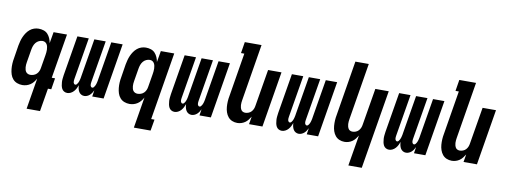

<svg xmlns="http://www.w3.org/2000/svg" viewBox="-71 -1142 4643 1763"><g transform="rotate(10 2250.0 -260.0)"><path d="M204 -97Q219 -97 235 -102.5Q251 -108 263 -120Q275 -132 281.5 -147.5Q288 -163 290 -179L310 -299Q312 -312 313.5 -325Q315 -338 314.5 -351Q314 -364 311.5 -376.5Q309 -389 303 -399.5Q297 -410 286.5 -416.5Q276 -423 262 -423Q245 -423 228 -415Q211 -407 199.5 -392.5Q188 -378 182 -361Q176 -344 173 -326L153 -206Q151 -194 150 -182Q149 -170 150 -158.5Q151 -147 154 -135.5Q157 -124 163.5 -115.5Q170 -107 180.5 -102Q191 -97 204 -97ZM225 215 273 -74Q263 -56 250.5 -40.5Q238 -25 221.5 -14Q205 -3 186 2.5Q167 8 148 8Q122 8 98.5 -1Q75 -10 59 -28.5Q43 -47 35.5 -70.5Q28 -94 25.5 -119.5Q23 -145 24.5 -171Q26 -197 31 -223L50 -343Q54 -364 59.5 -385Q65 -406 74 -426.5Q83 -447 96 -466Q109 -485 126.5 -499.5Q144 -514 165 -521Q186 -528 207 -528Q232 -528 254.5 -520.5Q277 -513 292 -496.5Q307 -480 316 -459Q325 -438 329 -415L347 -520H472L403 -105H434L417 0H386L350 215Z M567 8Q550 8 536.5 0Q523 -8 516 -21.5Q509 -35 506 -50.5Q503 -66 502 -82.5Q501 -99 503 -115.5Q505 -132 507 -148L569 -520H675L610 -131Q609 -123 608 -115Q607 -107 608.5 -100Q610 -93 614.5 -86.5Q619 -80 627 -80Q635 -80 641 -87.5Q647 -95 651 -102.5Q655 -110 657.5 -118Q660 -126 662 -134Q664 -142 665.5 -150Q667 -158 668 -166L727 -520H833L768 -131Q767 -123 766 -115Q765 -107 766.5 -100Q768 -93 772.5 -86.5Q777 -80 785 -80Q793 -80 799 -87.5Q805 -95 809 -102.5Q813 -110 815.5 -118Q818 -126 820 -134Q822 -142 823.5 -150Q825 -158 826 -166L885 -520H991L905 0H799L808 -59Q802 -46 794 -34Q786 -22 775.5 -12.5Q765 -3 751.5 2.5Q738 8 725 8Q709 8 695.5 0Q682 -8 674.5 -21Q667 -34 663.5 -49.5Q660 -65 660 -81Q654 -65 646.5 -50Q639 -35 627 -21.5Q615 -8 599 0Q583 8 567 8Z M1204 -97Q1219 -97 1235 -102.5Q1251 -108 1263 -120Q1275 -132 1281.5 -147.5Q1288 -163 1290 -179L1310 -299Q1312 -312 1313.5 -325Q1315 -338 1314.5 -351Q1314 -364 1311.5 -376.5Q1309 -389 1303 -399.5Q1297 -410 1286.5 -416.5Q1276 -423 1262 -423Q1245 -423 1228 -415Q1211 -407 1199.5 -392.5Q1188 -378 1182 -361Q1176 -344 1173 -326L1153 -206Q1151 -194 1150 -182Q1149 -170 1150 -158.5Q1151 -147 1154 -135.5Q1157 -124 1163.5 -115.5Q1170 -107 1180.5 -102Q1191 -97 1204 -97ZM1225 215 1273 -74Q1263 -56 1250.5 -40.5Q1238 -25 1221.5 -14Q1205 -3 1186 2.5Q1167 8 1148 8Q1122 8 1098.5 -1Q1075 -10 1059 -28.5Q1043 -47 1035.5 -70.5Q1028 -94 1025.5 -119.5Q1023 -145 1024.5 -171Q1026 -197 1031 -223L1050 -343Q1054 -364 1059.5 -385Q1065 -406 1074 -426.5Q1083 -447 1096 -466Q1109 -485 1126.5 -499.5Q1144 -514 1165 -521Q1186 -528 1207 -528Q1232 -528 1254.5 -520.5Q1277 -513 1292 -496.5Q1307 -480 1316 -459Q1325 -438 1329 -415L1347 -520H1472L1368 110H1399L1381 215Z M1567 8Q1550 8 1536.5 0Q1523 -8 1516 -21.5Q1509 -35 1506 -50.5Q1503 -66 1502 -82.5Q1501 -99 1503 -115.5Q1505 -132 1507 -148L1569 -520H1675L1610 -131Q1609 -123 1608 -115Q1607 -107 1608.5 -100Q1610 -93 1614.5 -86.5Q1619 -80 1627 -80Q1635 -80 1641 -87.5Q1647 -95 1651 -102.5Q1655 -110 1657.5 -118Q1660 -126 1662 -134Q1664 -142 1665.5 -150Q1667 -158 1668 -166L1727 -520H1833L1768 -131Q1767 -123 1766 -115Q1765 -107 1766.5 -100Q1768 -93 1772.5 -86.5Q1777 -80 1785 -80Q1793 -80 1799 -87.5Q1805 -95 1809 -102.5Q1813 -110 1815.5 -118Q1818 -126 1820 -134Q1822 -142 1823.5 -150Q1825 -158 1826 -166L1885 -520H1991L1905 0H1799L1808 -59Q1802 -46 1794 -34Q1786 -22 1775.5 -12.5Q1765 -3 1751.5 2.5Q1738 8 1725 8Q1709 8 1695.5 0Q1682 -8 1674.5 -21Q1667 -34 1663.5 -49.5Q1660 -65 1660 -81Q1654 -65 1646.5 -50Q1639 -35 1627 -21.5Q1615 -8 1599 0Q1583 8 1567 8Z M2152 8Q2126 8 2103.5 -1.5Q2081 -11 2066 -29.5Q2051 -48 2043 -71.5Q2035 -95 2033 -120.5Q2031 -146 2032.5 -172Q2034 -198 2039 -223L2106 -630H2075L2092 -735H2248L2161 -206Q2159 -195 2158 -183Q2157 -171 2157.5 -159.5Q2158 -148 2161 -137Q2164 -126 2169.5 -116.5Q2175 -107 2185.5 -102Q2196 -97 2208 -97Q2223 -97 2238.5 -103Q2254 -109 2265 -121Q2276 -133 2282 -148Q2288 -163 2290 -179L2347 -520H2472L2386 0H2261L2273 -72Q2263 -56 2251 -40.5Q2239 -25 2223 -14Q2207 -3 2188.5 2.5Q2170 8 2152 8Z M2567 8Q2550 8 2536.5 0Q2523 -8 2516 -21.5Q2509 -35 2506 -50.5Q2503 -66 2502 -82.5Q2501 -99 2503 -115.5Q2505 -132 2507 -148L2569 -520H2675L2610 -131Q2609 -123 2608 -115Q2607 -107 2608.5 -100Q2610 -93 2614.5 -86.5Q2619 -80 2627 -80Q2635 -80 2641 -87.5Q2647 -95 2651 -102.5Q2655 -110 2657.5 -118Q2660 -126 2662 -134Q2664 -142 2665.5 -150Q2667 -158 2668 -166L2727 -520H2833L2768 -131Q2767 -123 2766 -115Q2765 -107 2766.5 -100Q2768 -93 2772.5 -86.5Q2777 -80 2785 -80Q2793 -80 2799 -87.5Q2805 -95 2809 -102.5Q2813 -110 2815.5 -118Q2818 -126 2820 -134Q2822 -142 2823.5 -150Q2825 -158 2826 -166L2885 -520H2991L2905 0H2799L2808 -59Q2802 -46 2794 -34Q2786 -22 2775.5 -12.5Q2765 -3 2751.5 2.5Q2738 8 2725 8Q2709 8 2695.5 0Q2682 -8 2674.5 -21Q2667 -34 2663.5 -49.5Q2660 -65 2660 -81Q2654 -65 2646.5 -50Q2639 -35 2627 -21.5Q2615 -8 2599 0Q2583 8 2567 8Z M3225 215 3273 -72Q3263 -56 3251 -40.5Q3239 -25 3223 -14Q3207 -3 3188.5 2.5Q3170 8 3152 8Q3126 8 3103.5 -1.5Q3081 -11 3066 -29.5Q3051 -48 3043 -71.5Q3035 -95 3033 -120.5Q3031 -146 3032.5 -172Q3034 -198 3039 -223L3123 -735H3248L3161 -206Q3159 -195 3158 -183Q3157 -171 3157.5 -159.5Q3158 -148 3161 -137Q3164 -126 3169.5 -116.5Q3175 -107 3185.5 -102Q3196 -97 3208 -97Q3223 -97 3238.5 -103Q3254 -109 3265 -121Q3276 -133 3282 -148Q3288 -163 3290 -179L3347 -520H3472L3350 215Z M3567 8Q3550 8 3536.5 0Q3523 -8 3516 -21.5Q3509 -35 3506 -50.5Q3503 -66 3502 -82.5Q3501 -99 3503 -115.5Q3505 -132 3507 -148L3569 -520H3675L3610 -131Q3609 -123 3608 -115Q3607 -107 3608.5 -100Q3610 -93 3614.5 -86.5Q3619 -80 3627 -80Q3635 -80 3641 -87.5Q3647 -95 3651 -102.5Q3655 -110 3657.5 -118Q3660 -126 3662 -134Q3664 -142 3665.5 -150Q3667 -158 3668 -166L3727 -520H3833L3768 -131Q3767 -123 3766 -115Q3765 -107 3766.5 -100Q3768 -93 3772.5 -86.5Q3777 -80 3785 -80Q3793 -80 3799 -87.5Q3805 -95 3809 -102.5Q3813 -110 3815.5 -118Q3818 -126 3820 -134Q3822 -142 3823.5 -150Q3825 -158 3826 -166L3885 -520H3991L3905 0H3799L3808 -59Q3802 -46 3794 -34Q3786 -22 3775.5 -12.5Q3765 -3 3751.5 2.5Q3738 8 3725 8Q3709 8 3695.5 0Q3682 -8 3674.5 -21Q3667 -34 3663.5 -49.5Q3660 -65 3660 -81Q3654 -65 3646.5 -50Q3639 -35 3627 -21.5Q3615 -8 3599 0Q3583 8 3567 8Z M4152 8Q4126 8 4103.5 -1.5Q4081 -11 4066 -29.5Q4051 -48 4043 -71.5Q4035 -95 4033 -120.5Q4031 -146 4032.5 -172Q4034 -198 4039 -223L4106 -630H4075L4092 -735H4248L4161 -206Q4159 -195 4158 -183Q4157 -171 4157.5 -159.5Q4158 -148 4161 -137Q4164 -126 4169.5 -116.5Q4175 -107 4185.5 -102Q4196 -97 4208 -97Q4223 -97 4238.5 -103Q4254 -109 4265 -121Q4276 -133 4282 -148Q4288 -163 4290 -179L4347 -520H4472L4386 0H4261L4273 -72Q4263 -56 4251 -40.5Q4239 -25 4223 -14Q4207 -3 4188.5 2.5Q4170 8 4152 8Z"/></g></svg>

Font: Iosevka Extrabold Oblique
Style: Regular
Weight: 800
Italic angle: -9°
Monospace: yes
Designer: Belleve Invis
Foundry: Belleve Invis
Version: Version 32.5.0; ttfautohint (v1.8.4)